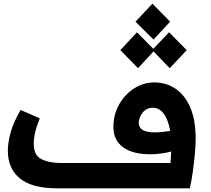

<svg xmlns="http://www.w3.org/2000/svg" viewBox="-20 -1033 1156 1053"><path d="M296 0Q155 0 89 -54.5Q23 -109 23 -206Q23 -250 38 -305.5Q53 -361 93 -430L198 -384Q179 -336 172 -303.5Q165 -271 165 -245Q165 -181 207.5 -160Q250 -139 318 -139H915Q916 -156 917 -169.5Q918 -183 919 -202Q864 -187 803 -187Q708 -187 655 -225.5Q602 -264 602 -337Q602 -406 634 -461.5Q666 -517 717 -549Q768 -581 826 -581Q891 -581 942.5 -546.5Q994 -512 1023.5 -443.5Q1053 -375 1053 -273Q1053 -236 1048.5 -187Q1044 -138 1037 -88.5Q1030 -39 1021 0ZM741 -359Q741 -307 828 -307Q852 -307 873 -309.5Q894 -312 913 -315Q908 -347 896.5 -376Q885 -405 865.5 -423.5Q846 -442 818 -442Q783 -442 762 -415Q741 -388 741 -359ZM822 -816 723 -914 816 -1013 913 -914ZM737 -659 640 -758 731 -856 821 -765 907 -856 1004 -758 911 -659 822 -751Z"/></svg>

Font: Readex Pro SemiBold
Style: Regular
Weight: 600
Designer: Bonnie Shaver-Troup, Thomas Jockin
Foundry: Lexend
Version: Version 1.204; ttfautohint (v1.8.4.7-5d5b)